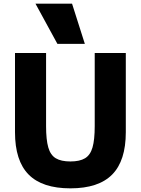

<svg xmlns="http://www.w3.org/2000/svg" viewBox="-20 -1020 770 1050"><path d="M365 10Q211 10 136.5 -65.5Q62 -141 62 -297V-730H232V-330Q232 -256 244 -214Q256 -172 285 -154.5Q314 -137 365 -137Q416 -137 445 -154.5Q474 -172 486 -214Q498 -256 498 -330V-730H668V-297Q668 -141 593.5 -65.5Q519 10 365 10ZM294 -780 174 -1000H374L444 -780Z"/></svg>

Font: M PLUS 2 ExtraBold
Style: Regular
Weight: 800
Version: Version 1.001